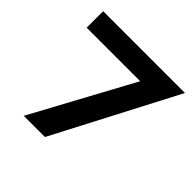

<svg xmlns="http://www.w3.org/2000/svg" viewBox="-188 -945 1126 1126"><g transform="rotate(45 375.0 -381.5)"><path d="M157.2 0H333L731 -763.2H52.7V-626.5H496.6Z"/></g></svg>

Font: Krona One
Style: Regular
Weight: 400
Designer: Yvonne Schüttler
Foundry: Yvonne Schüttler
Version: Version 1.002